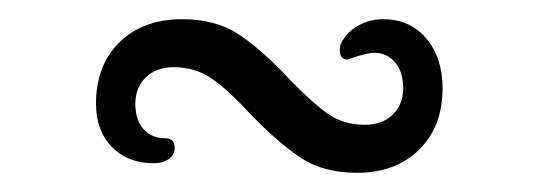

<svg xmlns="http://www.w3.org/2000/svg" viewBox="-20 -370 561 200"><path d="M241 -251Q219 -275 201.5 -287.5Q184 -300 161 -300Q143 -300 132 -289.5Q121 -279 121 -262Q121 -245 129.5 -235.5Q138 -226 152 -226Q162 -226 162 -216Q162 -209 156 -204.5Q150 -200 140 -200Q113 -200 96.5 -217Q80 -234 80 -262Q80 -302 104.5 -326Q129 -350 170 -350Q205 -350 229 -334Q253 -318 281 -288Q305 -263 321.5 -251.5Q338 -240 360 -240Q378 -240 389 -250.5Q400 -261 400 -278Q400 -295 391.5 -305Q383 -315 370 -315Q363 -315 348 -310L342 -308Q334 -308 334 -318Q334 -324 337 -328Q343 -338 354.5 -344Q366 -350 379 -350Q407 -350 424 -330Q441 -310 441 -278Q441 -238 416.5 -214Q392 -190 352 -190Q317 -190 293.5 -205.5Q270 -221 241 -251Z"/></svg>

Font: Raigarh
Style: Regular
Weight: 400
Designer: jaikishan Patel
Foundry: MagicType
Version: Version 1.000;FEAKit 1.0